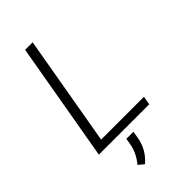

<svg xmlns="http://www.w3.org/2000/svg" viewBox="-283 -785 1081 1081"><g transform="rotate(-45 258.0 -244.5)"><path d="M35.6 0ZM104.5 -50.8H445.3L436.5 0H35.6L159.2 -710.9H219.2ZM181.2 221.7 148.4 194.8Q191.4 143.1 201.2 85.4L208 46.4H264.2L258.3 83.5Q245.1 167.5 181.2 221.7Z"/></g></svg>

Font: Roboto Light
Style: Italic
Weight: 300
Italic angle: -12°
Designer: Google
Version: Version 2.134; 2016; ttfautohint (v1.6)